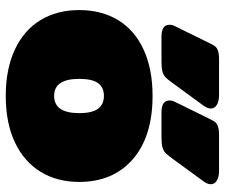

<svg xmlns="http://www.w3.org/2000/svg" viewBox="-77 -689 781 667"><g transform="rotate(90 313.5 -355.5)"><path d="M66 -554Q66 -563 70 -571L127 -687Q135 -704 140 -711Q145 -718 155.5 -722Q166 -726 187 -726H310Q331 -726 344 -718.5Q357 -711 357 -697Q357 -686 347 -672L268 -564Q255 -546 248 -539.5Q241 -533 229 -529.5Q217 -526 194 -526H107Q66 -526 66 -554ZM329 -554Q329 -563 333 -571L390 -687Q398 -704 403 -711Q408 -718 418.5 -722Q429 -726 450 -726H573Q594 -726 607 -718.5Q620 -711 620 -697Q620 -686 610 -672L531 -564Q518 -546 511 -539.5Q504 -533 492 -529.5Q480 -526 457 -526H370Q329 -526 329 -554ZM15 -240Q15 -318 50 -375.5Q85 -433 152.5 -464Q220 -495 313 -495Q454 -495 533 -426.5Q612 -358 612 -240Q612 -163 576.5 -105.5Q541 -48 474 -16.5Q407 15 313 15Q220 15 152.5 -16.5Q85 -48 50 -105.5Q15 -163 15 -240ZM373 -240Q373 -286 357.5 -306Q342 -326 313 -326Q284 -326 269 -306Q254 -286 254 -240Q254 -153 313 -153Q373 -153 373 -240Z"/></g></svg>

Font: Mitr
Style: Bold
Weight: 700
Designer: Thanarat Vachiruckul
Foundry: Cadson Demak
Version: Version 1.002